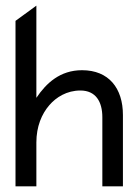

<svg xmlns="http://www.w3.org/2000/svg" viewBox="-20 -661 494 681"><path d="M35 0H109V-156C109 -212 128 -257 155 -288C179 -316 217 -340 265 -340C320 -340 343 -300 343 -245V0H416V-253C416 -348 366 -412 271 -412C193 -412 144 -366 109 -314V-641L35 -587Z"/></svg>

Font: Charger Pro
Style: Regular
Weight: 400
Designer: Jasper
Foundry: Cannot Into Space Fonts
Version: Version 1.09